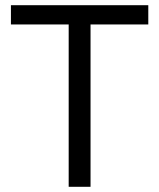

<svg xmlns="http://www.w3.org/2000/svg" viewBox="-20 -718 612 738"><path d="M328 -624V0H244V-624H22V-698H550V-624Z"/></svg>

Font: Aneliza
Style: Regular
Weight: 400
Designer: Mike Abbink, Paul van der Laan, Pieter van Rosmalen
Foundry: Bold Monday
Version: Version 3.001;September 8, 2019;FontCreator 11.5.0.2425 64-b